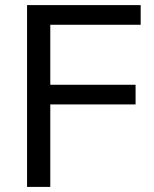

<svg xmlns="http://www.w3.org/2000/svg" viewBox="-20 -732 605 752"><path d="M86 0V-712H531V-635H177V-400H511V-323H177V0Z"/></svg>

Font: Muli Medium
Style: Regular
Weight: 500
Designer: Vernon Adams
Foundry: Vernon Adams
Version: Version 2.100; ttfautohint (v1.8.1.43-b0c9)